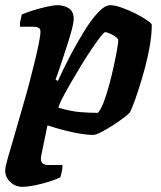

<svg xmlns="http://www.w3.org/2000/svg" viewBox="-33 -520 619 740"><path d="M54 200Q26 200 6.5 181.5Q-13 163 -13 137Q-13 124 -2 86Q9 48 25 -6.5Q41 -61 58 -121Q70 -162 81.5 -206Q93 -250 102.5 -289.5Q112 -329 117.5 -357.5Q123 -386 123 -397Q123 -409 115.5 -413Q108 -417 94 -417H44Q43 -432 47 -447Q51 -462 51 -464Q66 -471 93 -479.5Q120 -488 147 -494Q174 -500 187 -500Q215 -500 233 -487.5Q251 -475 251 -448Q251 -432 242.5 -401Q234 -370 222 -333.5Q210 -297 199 -264Q188 -231 181 -213L190 -208Q210 -252 236 -302Q262 -352 290 -397.5Q318 -443 344.5 -471.5Q371 -500 392 -500Q409 -500 435 -491Q461 -482 487 -469Q513 -456 531.5 -443.5Q550 -431 552 -425Q552 -388 544.5 -344Q537 -300 525 -256Q513 -212 501 -175Q489 -138 479.5 -114Q470 -90 467 -86Q461 -79 442.5 -65Q424 -51 400.5 -36Q377 -21 356.5 -10.5Q336 0 326 0Q295 0 246 -10.5Q197 -21 150 -37L126 79Q122 100 129.5 108Q137 116 155 116H208Q208 129 205 142.5Q202 156 200 163Q187 170 159.5 179Q132 188 103 194Q74 200 54 200ZM344 -85Q355 -96 366 -124.5Q377 -153 387 -189.5Q397 -226 405 -263Q413 -300 418 -328Q423 -356 423 -367Q417 -376 407 -382Q397 -388 387.5 -392Q378 -396 372 -396Q368 -396 354 -378Q340 -360 320 -330.5Q300 -301 279 -266.5Q258 -232 239 -199Q220 -166 207 -141Q194 -116 192 -105Q239 -91 275.5 -88Q312 -85 344 -85Z"/></svg>

Font: Texturina 12pt ExtraBold
Style: Italic
Weight: 800
Italic angle: -11°
Designer: Guillermo Torres Carreño
Foundry: Omnibus-Type
Version: Version 1.002